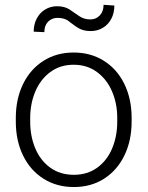

<svg xmlns="http://www.w3.org/2000/svg" viewBox="-20 -752 601 782"><path d="M445.8 -729.5Q445.8 -698.7 433.1 -675Q420.4 -651.4 398.4 -638.4Q376.5 -625.5 350.1 -625.5Q323.7 -625.5 306.4 -634Q289.1 -642.6 269 -658.7L260.3 -665.5Q243.2 -679.2 214.8 -679.2Q190.9 -679.2 175.8 -663.6Q160.6 -647.9 160.6 -621.1L117.2 -623Q117.2 -653.3 129.9 -677Q142.6 -700.7 164.3 -713.6Q186 -726.6 212.4 -726.6Q243.2 -726.6 263.2 -713.4L303.2 -686Q322.3 -672.9 348.1 -672.9Q371.1 -672.9 386.5 -689.2Q401.9 -705.6 401.9 -732.4ZM44.4 -272Q44.4 -348.6 73.7 -409.2Q103 -469.7 156.5 -503.9Q210 -538.1 279.8 -538.1Q349.6 -538.1 403.1 -504.4Q456.5 -470.7 485.8 -411.4Q515.1 -352.1 516.1 -276.9V-256.3Q516.1 -179.7 486.8 -119.1Q457.5 -58.6 404.3 -24.4Q351.1 9.8 280.8 9.8Q210.4 9.8 156.7 -24.4Q103 -58.6 73.7 -119.1Q44.4 -179.7 44.4 -256.3ZM103 -256.3Q103 -196.8 123.8 -147.5Q144.5 -98.1 184.8 -69.1Q225.1 -40 280.8 -40Q335.9 -40 376 -69.1Q416 -98.1 436.8 -147.5Q457.5 -196.8 457.5 -256.3V-272Q457.5 -330.1 436.5 -379.4Q415.5 -428.7 375.2 -458.5Q335 -488.3 279.8 -488.3Q225.1 -488.3 185.1 -458.7Q145 -429.2 124 -379.6Q103 -330.1 103 -271.5Z"/></svg>

Font: Mardoto Light
Style: Regular
Weight: 400
Designer: Christian Robertson, Vahan Hovhannisyan
Foundry: Google
Version: Version 1.000